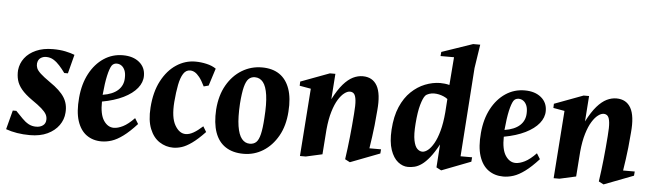

<svg xmlns="http://www.w3.org/2000/svg" viewBox="-46 -865 3566 1051"><g transform="rotate(5 1737.0 -339.0)"><path d="M142.1 15Q104.9 15 71.6 9.6Q38.4 4.2 9.9 -6.1L37.4 -110.9H56.9Q77.5 -89.7 94.5 -72.1Q111.5 -54.5 130.1 -44.2Q148.6 -34 172 -34Q194.7 -34 209.6 -45.1Q224.5 -56.1 224.9 -76.9Q225.6 -92.5 218.2 -106.2Q210.7 -119.9 191.4 -137Q172.1 -154.1 136.9 -178.1Q99.5 -204.4 79 -229.1Q58.5 -253.9 51.7 -279.6Q44.9 -305.3 46.9 -334Q50.9 -371.3 73.3 -400.7Q95.6 -430.1 135.1 -447.6Q174.6 -465 227.1 -465Q266.6 -465 296.7 -458.6Q326.7 -452.2 347.1 -444.1L320.2 -340.1H300.2Q284.9 -361.3 268.9 -379Q253 -396.8 235 -407.9Q217 -419.1 194 -419.1Q177 -419.1 163.4 -409.8Q149.7 -400.4 147 -379.1Q145.9 -366.5 150.7 -353.9Q155.5 -341.2 173 -324.9Q190.5 -308.6 225.9 -283.9Q283.9 -244.6 306.9 -207.8Q329.9 -171 325.9 -124Q323.5 -86.4 300.9 -54.6Q278.2 -22.9 238.2 -3.9Q198.2 15 142.1 15Z M535.1 15Q487.9 15 453.1 -9.9Q418.4 -34.9 402.1 -85.3Q385.9 -135.7 392.9 -213Q399.6 -289.1 429.8 -345.7Q460 -402.2 507 -433.6Q554 -465 612.1 -465Q668.1 -465 702.1 -437Q736.1 -409 736 -362.9Q736.2 -326.8 710.5 -294.8Q684.7 -262.8 636.1 -238.8Q587.5 -214.9 519.4 -202.4Q518 -132.4 540.4 -98.6Q562.9 -64.9 596.1 -64.9Q618.6 -64.9 646.5 -78.9Q674.4 -92.9 708.1 -127.9L727.1 -97.1Q686.6 -52.6 653.2 -28.1Q619.9 -3.5 591.4 5.7Q562.9 15 535.1 15ZM519.9 -239.6Q574.1 -248 603.1 -274.1Q632 -300.3 633 -341Q634 -367.4 627 -383.8Q620 -400.2 608.2 -408.4Q596.5 -416.5 582.2 -416.5Q574.6 -416.5 567.5 -413.4Q560.4 -410.3 554.6 -402.3Q543.9 -385.1 534.9 -345.4Q526 -305.8 519.9 -239.6Z M929 15Q888.7 15 854.1 -7.3Q819.4 -29.6 800.8 -76.1Q782.1 -122.5 787.1 -193.1Q793.1 -279.6 825.1 -340.2Q857 -400.9 905.5 -432.9Q954 -465 1010.1 -465Q1040.9 -465 1071.8 -457.9Q1102.7 -450.9 1124 -436.1L1093.6 -340.5L1066.9 -333.5Q1051.2 -365.5 1037.5 -382.8Q1023.7 -400 1011.3 -407Q998.9 -414 985.7 -414Q962.5 -414 948.4 -391.7Q934.2 -369.5 926.3 -329.4Q918.4 -289.2 914 -235Q907.5 -149.6 931.7 -107.4Q955.9 -65.1 991 -65.1Q1011 -65.1 1033.5 -77.8Q1056 -90.5 1083.9 -115.9L1102 -86Q1062 -43.9 1031.2 -22.1Q1000.5 -0.2 976.1 7.4Q951.7 15 929 15Z M1315.9 15Q1256.9 15 1217.1 -11Q1177.3 -37 1159.3 -88Q1141.4 -139 1145.9 -213.9Q1151.8 -292.1 1183.9 -348.1Q1216 -404.1 1266.3 -434.6Q1316.5 -465 1376 -465Q1434 -465 1472.3 -439Q1510.6 -413 1528.6 -362Q1546.6 -311 1541.1 -236.1Q1535.9 -158.2 1504.1 -102.1Q1472.2 -45.9 1423.3 -15.4Q1374.4 15 1315.9 15ZM1345 -43.1Q1367 -43.1 1380.4 -55.8Q1393.9 -68.5 1401.7 -100.6Q1409.5 -132.6 1413 -190.9Q1418.5 -268.3 1411.7 -316.1Q1404.9 -364 1387.2 -386.1Q1369.5 -408.1 1342 -408.1Q1321.9 -408.1 1308.1 -395.1Q1294.4 -382.1 1285.9 -349.4Q1277.5 -316.7 1273 -256.9Q1268.5 -181.1 1275.9 -133.9Q1283.4 -86.6 1301.2 -64.9Q1319.1 -43.1 1345 -43.1Z M1625 0 1652.1 -372.1 1590.1 -383 1590.9 -406 1749 -465H1779.1L1769 -324.6Q1796.7 -378.5 1823.4 -408.9Q1850.1 -439.2 1876.4 -452.1Q1902.7 -465 1929.9 -465Q1984.1 -465 2008.9 -421.1Q2033.7 -377.2 2025 -284.9Q2021.4 -237.7 2017.5 -202.5Q2013.6 -167.2 2009.4 -137.7Q2005.1 -108.1 2000.1 -75.1H2064.1L2062.1 -52L1900 10.1L1873 -3.9Q1882 -65.9 1888.4 -126.9Q1894.9 -188 1899.9 -256Q1904 -304.4 1901.2 -330Q1898.4 -355.6 1889.9 -365.3Q1881.5 -374.9 1867 -374.9Q1853.2 -374.9 1836.6 -362.3Q1819.9 -349.8 1803.8 -323.9Q1787.7 -298.1 1775.2 -256.7Q1762.6 -215.3 1757.1 -157.1L1747 -20.1L1656.9 0Z M2219 8.1Q2190 8.1 2163.9 -12.6Q2137.8 -33.4 2122.9 -76.7Q2108 -120 2112.1 -188Q2116.8 -261.4 2139.4 -313.6Q2162.1 -365.9 2196.8 -398.9Q2231.5 -432 2272.4 -448.2Q2313.2 -464.4 2354.9 -465Q2366.1 -465 2380.4 -463.5Q2394.6 -462 2406.1 -458.6L2418.1 -612.1H2344L2346 -634.9L2515.9 -693H2555L2535.1 -562.9L2501 -75.1H2564.4L2562.4 -50.8L2401.9 11L2374.9 -3L2383.5 -129.8Q2359 -84.6 2336.7 -57Q2314.5 -29.4 2294.3 -15.2Q2274.1 -1 2255.6 3.6Q2237 8.1 2219 8.1ZM2290.1 -82Q2304.5 -82 2320.7 -94.9Q2337 -107.9 2352.4 -134.8Q2367.9 -161.7 2379.7 -204.4Q2391.5 -247.1 2396.7 -307.2L2401.7 -381Q2392.2 -388.5 2379.7 -393.8Q2367.2 -399.1 2353.9 -402.1Q2340.6 -405 2326.9 -405Q2313.1 -405 2299.5 -400.4Q2285.9 -395.8 2278.9 -388Q2267.4 -374.8 2256.2 -336.1Q2245.1 -297.4 2240.1 -231.9Q2235.5 -172.4 2242.2 -139.6Q2248.9 -106.9 2262.1 -94.4Q2275.2 -82 2290.1 -82Z M2743.1 15Q2695.9 15 2661.1 -9.9Q2626.4 -34.9 2610.1 -85.3Q2593.9 -135.7 2600.9 -213Q2607.6 -289.1 2637.8 -345.7Q2668 -402.2 2715 -433.6Q2762 -465 2820.1 -465Q2876.1 -465 2910.1 -437Q2944.1 -409 2944 -362.9Q2944.2 -326.8 2918.5 -294.8Q2892.7 -262.8 2844.1 -238.8Q2795.5 -214.9 2727.4 -202.4Q2726 -132.4 2748.4 -98.6Q2770.9 -64.9 2804.1 -64.9Q2826.6 -64.9 2854.5 -78.9Q2882.4 -92.9 2916.1 -127.9L2935.1 -97.1Q2894.6 -52.6 2861.2 -28.1Q2827.9 -3.5 2799.4 5.7Q2770.9 15 2743.1 15ZM2727.9 -239.6Q2782.1 -248 2811.1 -274.1Q2840 -300.3 2841 -341Q2842 -367.4 2835 -383.8Q2828 -400.2 2816.2 -408.4Q2804.5 -416.5 2790.2 -416.5Q2782.6 -416.5 2775.5 -413.4Q2768.4 -410.3 2762.6 -402.3Q2751.9 -385.1 2742.9 -345.4Q2734 -305.8 2727.9 -239.6Z M3019 0 3046.1 -372.1 2984.1 -383 2984.9 -406 3143 -465H3173.1L3163 -324.6Q3190.7 -378.5 3217.4 -408.9Q3244.1 -439.2 3270.4 -452.1Q3296.7 -465 3323.9 -465Q3378.1 -465 3402.9 -421.1Q3427.7 -377.2 3419 -284.9Q3415.4 -237.7 3411.5 -202.5Q3407.6 -167.2 3403.4 -137.7Q3399.1 -108.1 3394.1 -75.1H3458.1L3456.1 -52L3294 10.1L3267 -3.9Q3276 -65.9 3282.4 -126.9Q3288.9 -188 3293.9 -256Q3298 -304.4 3295.2 -330Q3292.4 -355.6 3283.9 -365.3Q3275.5 -374.9 3261 -374.9Q3247.2 -374.9 3230.6 -362.3Q3213.9 -349.8 3197.8 -323.9Q3181.7 -298.1 3169.2 -256.7Q3156.6 -215.3 3151.1 -157.1L3141 -20.1L3050.9 0Z"/></g></svg>

Font: Ancizar Serif Light
Style: Italic
Weight: 300
Italic angle: -4°
Designer: Cesar Puertas, Viviana Monsalve, Julian Moncada, Julian Prieto, Jose Castro, Felipe Aragon, Mariel Hernandez, Sara Alarc
Version: Version 8.100